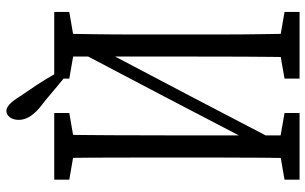

<svg xmlns="http://www.w3.org/2000/svg" viewBox="-206 -728 1000 629"><g transform="rotate(-90 294.5 -414.0)"><path d="M89.8 66.9Q91.3 5.9 91.8 -55.4Q92.3 -116.7 92.3 -179.7Q92.3 -242.7 92.3 -305.2V-364.3Q92.3 -426.8 92.3 -488.8Q92.3 -550.8 92 -613.3Q91.8 -675.8 89.8 -736.8H167.5Q166 -646 165.5 -552.2Q165 -458.5 165 -364.3V66.9ZM420.9 66.9Q422.4 -23.9 422.9 -119.9Q423.3 -215.8 423.3 -327.6V-736.8H498.5Q497.6 -676.8 496.6 -614.7Q495.6 -552.7 495.6 -490.2Q495.6 -427.7 495.6 -364.3V-305.2Q495.6 -244.1 495.6 -181.6Q495.6 -119.1 496.6 -57.1Q497.6 4.9 498.5 66.9ZM20 66.9V17.6L121.6 0H136.7L238.3 17.6V66.9ZM20 -687.5V-736.8H238.3V-687.5L136.7 -669.9H121.6ZM351.1 66.9V17.6L451.7 0H467.3L569.3 17.6V66.9ZM351.1 -687.5V-736.8H569.3V-687.5L467.3 -669.9H451.7ZM123.5 35.2 113.3 -50.8H122.6L293.9 -379.4L465.8 -706.5L476.1 -618.2H465.8L293.9 -291.5ZM366.2 -734.9 352.5 -705.1Q327.6 -725.1 303.5 -745.8Q279.3 -766.6 254.4 -785.6Q232.9 -804.7 224.4 -821Q215.8 -837.4 215.8 -852.5Q215.8 -871.1 224.4 -882.3Q232.9 -893.6 245.1 -893.6Q254.9 -893.6 266.4 -883.5Q277.8 -873.5 293.5 -848.1Q312.5 -820.8 331.1 -792.5Q349.6 -764.2 366.2 -734.9Z"/></g></svg>

Font: Scarab Serif
Style: Regular
Weight: 400
Designer: John Roberts
Foundry: Scarab
Version: 1.0